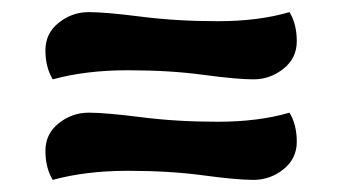

<svg xmlns="http://www.w3.org/2000/svg" viewBox="-20 -407 565 317"><path d="M458 -221Q470 -201 470 -173Q470 -145 448 -127.5Q426 -110 398.5 -110Q371 -110 315.5 -117.5Q260 -125 191 -125Q122 -125 67 -110Q55 -130 55 -158Q55 -186 77 -203.5Q99 -221 126.5 -221Q154 -221 213 -213.5Q272 -206 339.5 -206Q407 -206 458 -221ZM458 -387Q470 -367 470 -339Q470 -311 448 -293.5Q426 -276 398.5 -276Q371 -276 315.5 -283.5Q260 -291 191 -291Q122 -291 67 -276Q55 -296 55 -324Q55 -352 77 -369.5Q99 -387 126.5 -387Q154 -387 213 -379.5Q272 -372 339.5 -372Q407 -372 458 -387Z"/></svg>

Font: Salsa
Style: Regular
Weight: 400
Designer: John Vargas Beltrn
Foundry: John Vargas Beltran
Version: Version 1.002